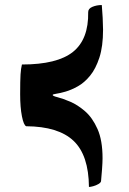

<svg xmlns="http://www.w3.org/2000/svg" viewBox="-20 -512 513 762"><path d="M381 207Q380 213 370.5 218.5Q361 224 350 227Q339 230 333 230Q332 104 272 47Q212 -10 84 -11Q74 -15 67 -50.5Q60 -86 60 -138Q60 -193 61.5 -216.5Q63 -240 67 -256Q207 -256 269.5 -306Q332 -356 330 -464Q330 -478 347 -485Q364 -492 384 -492Q386 -471 387.5 -441.5Q389 -412 389 -394Q389 -328 374.5 -283.5Q360 -239 337.5 -211.5Q315 -184 289 -169.5Q263 -155 240.5 -148.5Q218 -142 203.5 -140Q189 -138 189 -135Q189 -131 209 -126Q229 -121 258.5 -108.5Q288 -96 317.5 -70.5Q347 -45 367 0Q387 45 387 116Q387 132 385 159.5Q383 187 381 207Z"/></svg>

Font: Ruwudu
Style: Bold
Weight: 700
Designer: Becca Hirsbrunner Spalinger
Foundry: SIL International
Version: Version 3.000